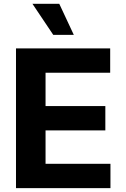

<svg xmlns="http://www.w3.org/2000/svg" viewBox="-20 -979 653 999"><path d="M63.2 -727.3V0H554.7V-126.8H217V-300.4H528.1V-427.2H217V-600.5H553.3V-727.3ZM148.8 -959.2 257.1 -797.6H364L288.4 -959.2Z"/></svg>

Font: Inter-Hewn
Style: Bold
Weight: 700
Designer: Rasmus Andersson
Foundry: rsms
Version: Version 3.012;git-f93a4a705